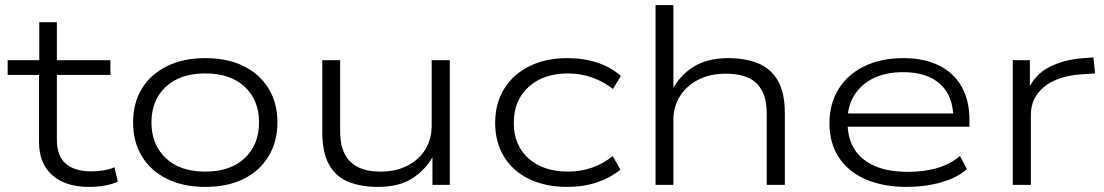

<svg xmlns="http://www.w3.org/2000/svg" viewBox="-20 -725 4330 753"><path d="M328 8Q238 8 185.5 -37.5Q133 -83 133 -169V-431H10V-489H134V-638H203V-489H413V-431H203V-178Q203 -113 238 -83Q273 -53 337 -53Q363 -53 385 -56.5Q407 -60 429 -69L442 -13Q423 -3 392.5 2.5Q362 8 328 8Z M785 8Q699 8 635 -23.5Q571 -55 536.5 -112Q502 -169 502 -245Q502 -321 536.5 -377.5Q571 -434 635 -465.5Q699 -497 785 -497Q873 -497 936 -465.5Q999 -434 1033.5 -377.5Q1068 -321 1068 -245Q1068 -170 1033.5 -112.5Q999 -55 936 -23.5Q873 8 785 8ZM785 -52Q884 -52 940 -105Q996 -158 996 -245Q996 -332 940 -384.5Q884 -437 785 -437Q686 -437 630 -384.5Q574 -332 574 -245Q574 -158 630 -105Q686 -52 785 -52Z M1462 8Q1397 8 1347.5 -11.5Q1298 -31 1271 -78.5Q1244 -126 1244 -207V-489H1314V-211Q1314 -155 1332.5 -120Q1351 -85 1386 -68.5Q1421 -52 1472 -52Q1534 -52 1579.5 -76Q1625 -100 1649 -140.5Q1673 -181 1673 -232V-489H1744V0H1676V-115H1680Q1650 -60 1598 -26Q1546 8 1462 8Z M2205 8Q2120 8 2056 -22.5Q1992 -53 1957 -110Q1922 -167 1922 -243Q1922 -320 1957.5 -377Q1993 -434 2056.5 -465.5Q2120 -497 2205 -497Q2270 -497 2323.5 -479Q2377 -461 2415 -427L2384 -376Q2347 -405 2302.5 -421Q2258 -437 2208 -437Q2111 -437 2053 -384Q1995 -331 1995 -243Q1995 -155 2053 -103.5Q2111 -52 2208 -52Q2258 -52 2303 -68Q2348 -84 2383 -113L2413 -60Q2375 -28 2322 -10Q2269 8 2205 8Z M2551 0V-705H2621V-373H2617Q2645 -428 2699 -462.5Q2753 -497 2836 -497Q2903 -497 2952.5 -477Q3002 -457 3030 -410Q3058 -363 3058 -281V0H2987V-278Q2987 -335 2968.5 -369.5Q2950 -404 2914.5 -420Q2879 -436 2827 -436Q2764 -436 2718 -412Q2672 -388 2646.5 -347.5Q2621 -307 2621 -256V0Z M3536 8Q3444 8 3375.5 -21.5Q3307 -51 3270 -107.5Q3233 -164 3233 -241Q3233 -318 3268.5 -375.5Q3304 -433 3369.5 -465Q3435 -497 3522 -497Q3605 -497 3663 -468Q3721 -439 3751.5 -385Q3782 -331 3782 -255V-228H3282V-280H3742L3719 -263Q3718 -350 3666.5 -396Q3615 -442 3522 -442Q3456 -442 3407.5 -419Q3359 -396 3331.5 -353.5Q3304 -311 3304 -252V-245Q3304 -182 3331.5 -139Q3359 -96 3412 -73.5Q3465 -51 3541 -51Q3603 -51 3654 -65.5Q3705 -80 3745 -113L3772 -62Q3735 -28 3671.5 -10Q3608 8 3536 8Z M3952 0V-489H4019V-371H4011Q4038 -433 4096 -462.5Q4154 -492 4231 -497L4268 -500L4275 -437L4216 -433Q4124 -426 4073.5 -383Q4023 -340 4023 -276V0Z"/></svg>

Font: Nunito Sans 10pt Expanded Light
Style: Regular
Weight: 300
Width: 7
Designer: Vernon Adams
Foundry: Vernon Adams
Version: Version 3.101;gftools[0.9.27]